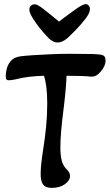

<svg xmlns="http://www.w3.org/2000/svg" viewBox="-20 -905 534 935"><path d="M231 10Q219 10 206.5 6Q194 2 186 -13Q178 -28 178 -59Q178 -81 181.5 -113Q185 -145 191 -182Q199 -232 204.5 -287.5Q210 -343 210 -401Q210 -448 205.5 -482.5Q201 -517 194 -536Q156 -535 122 -531Q88 -527 53 -518Q44 -517 37.5 -515.5Q31 -514 25 -514Q16 -514 12 -517.5Q8 -521 8 -535Q8 -552 13 -570.5Q18 -589 28 -602Q38 -616 51.5 -622.5Q65 -629 81 -631Q106 -634 145 -636.5Q184 -639 230.5 -641Q277 -643 322 -643Q395 -643 426.5 -642Q458 -641 469 -639Q483 -637 488.5 -630.5Q494 -624 494 -610Q494 -583 470 -556Q460 -544 449 -537.5Q438 -531 420 -532Q404 -534 373 -535Q342 -536 304 -536Q303 -501 298.5 -454.5Q294 -408 288 -361Q282 -315 278 -269Q274 -223 274 -185Q274 -150 280.5 -123.5Q287 -97 307 -78Q321 -64 321 -48Q321 -26 296 -8Q271 10 231 10ZM261 -698Q248 -698 236.5 -704.5Q225 -711 217 -719Q207 -729 190 -748.5Q173 -768 156.5 -791Q140 -814 130 -833Q123 -847 123 -859Q123 -870 130.5 -877Q138 -884 148 -884Q151 -884 156 -883Q161 -882 167 -878Q177 -873 194.5 -859Q212 -845 232 -829Q252 -813 267 -800Q287 -815 308.5 -831Q330 -847 348.5 -860Q367 -873 377 -878Q390 -885 397 -885Q406 -885 412 -878Q418 -871 418 -862Q418 -848 408 -831Q398 -814 378 -791Q358 -768 338.5 -748.5Q319 -729 308 -719Q283 -698 261 -698Z"/></svg>

Font: Akaya Kanadaka
Style: Regular
Weight: 400
Designer: Vaishnavi Murthy Yerkadithaya, Juan Luis Blanco Aristondo
Version: Version 1.002; ttfautohint (v1.8.3)